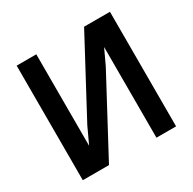

<svg xmlns="http://www.w3.org/2000/svg" viewBox="-155 -858 1020 1016"><g transform="rotate(-30 355.0 -350.0)"><path d="M520 -554 476 -460 230 0H70V-700H190V-141L236 -240L482 -700H640V0H520Z"/></g></svg>

Font: PT Root UI Web Bold
Style: Regular
Weight: 700
Designer: Vitaly Kuzmin
Foundry: ParaType Ltd.
Version: Version 1.000W